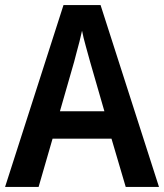

<svg xmlns="http://www.w3.org/2000/svg" viewBox="-20 -736 647 756"><path d="M475 0 419 -190H187L132 0H0L230 -716H376L606 0ZM335 -492Q328 -518 318 -553.5Q308 -589 303 -615Q299 -596 293 -572.5Q287 -549 281 -527.5Q275 -506 272 -493L216 -298H391Z"/></svg>

Font: Noto Sans Malayalam SemiCondensed SemiBold
Style: Regular
Weight: 600
Width: 4
Designer: Jelle Bosma - Monotype Design Team
Foundry: Monotype Imaging Inc.
Version: Version 2.104; ttfautohint (v1.8.4.7-5d5b)